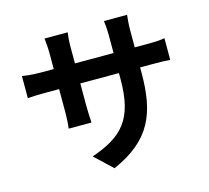

<svg xmlns="http://www.w3.org/2000/svg" viewBox="-119 -935 1237 1138"><g transform="rotate(-15 500.0 -366.5)"><path d="M58 -607V-471C80 -473 116 -475 166 -475H251V-339C251 -294 248 -254 245 -234H385C384 -254 381 -295 381 -339V-475H618V-437C618 -191 533 -105 340 -38L447 63C688 -43 748 -194 748 -442V-475H822C875 -475 910 -474 932 -472V-605C905 -600 875 -598 822 -598H748V-703C748 -743 752 -776 754 -796H612C615 -776 618 -743 618 -703V-598H381V-697C381 -736 384 -768 387 -787H245C248 -757 251 -726 251 -697V-598H166C116 -598 75 -604 58 -607Z"/></g></svg>

Font: Noto Sans CJK TC
Style: Bold
Weight: 700
Designer: Ryoko NISHIZUKA 西塚涼子 (kana, bopomofo & ideographs); Paul D. Hunt (Latin, Greek & Cyrillic); Sandoll Communications 산돌커뮤니
Foundry: Adobe
Version: Version 2.004;hotconv 1.0.118;makeotfexe 2.5.65603